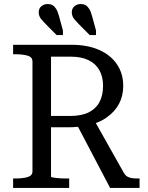

<svg xmlns="http://www.w3.org/2000/svg" viewBox="-20 -932 735 952"><path d="M233 -57V-301H327Q344 -301 360 -303Q364 -303 367 -303L526 0H672V-47H663Q647 -47 633.5 -49Q620 -51 610.5 -57Q601 -63 594 -75L455 -322Q487 -333 512 -352Q550 -379 570.5 -418Q591 -457 591 -506Q591 -567 560 -613Q529 -659 471.5 -684.5Q414 -710 333 -710H45V-663H56Q93 -663 117 -656Q141 -649 141 -627V-83Q141 -61 117 -54Q93 -47 56 -47H45V0H323V-47H310Q297 -47 283.5 -47.5Q270 -48 258.5 -49.5Q247 -51 240 -52.5Q233 -54 233 -57ZM233 -357V-651H331Q384 -651 419.5 -633.5Q455 -616 473 -583.5Q491 -551 491 -506Q491 -460 473.5 -426.5Q456 -393 420 -375Q384 -357 327 -357ZM272 -854Q266 -876 258 -888.5Q250 -901 240 -906.5Q230 -912 217 -912Q198 -912 185 -901Q172 -890 172 -871Q172 -852 184.5 -837Q197 -822 217 -802L261 -758H292V-781ZM436 -854Q430 -876 422 -888.5Q414 -901 404 -906.5Q394 -912 381 -912Q362 -912 349 -901Q336 -890 336 -871Q336 -852 348.5 -837Q361 -822 381 -802L425 -758H456V-781Z"/></svg>

Font: Roboto Serif 20pt
Style: Regular
Weight: 400
Designer: Greg Gazdowicz
Foundry: Commercial Type
Version: Version 1.008